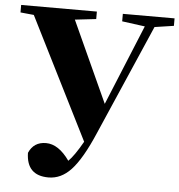

<svg xmlns="http://www.w3.org/2000/svg" viewBox="-54 -798 812 869"><g transform="rotate(5 352.0 -363.5)"><path d="M704 -713 617 -700 400 -201Q348 -79 300 -28Q255 20 198 20Q98 20 96 -83Q118 -134 174 -134Q231 -134 281 -63Q307 -88 345 -155L68 -707L7 -713V-747H351V-713L255 -702L423 -334L573 -699L469 -713V-747H704Z"/></g></svg>

Font: Source Han Serif SC Heavy
Style: Regular
Weight: 900
Designer: Ryoko NISHIZUKA  (kana & ideographs); Frank Grießhammer (Latin, Greek & Cyrillic); Wenlong ZHANG  (bopomofo); Sandoll Co
Foundry: Adobe Systems Incorporated
Version: Version 1.001 October 20, 2017